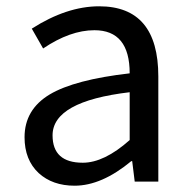

<svg xmlns="http://www.w3.org/2000/svg" viewBox="-20 -577 604 610"><path d="M103 -27Q58 -69 58 -141Q58 -229 138 -277Q217 -324 392 -344Q392 -481 280 -481Q203 -481 117 -423L81 -486Q192 -557 295 -557Q483 -557 483 -334V0H408L400 -65H397Q303 13 217 13Q147 13 103 -27ZM392 -132V-284Q147 -255 147 -147Q147 -60 243 -60Q311 -60 392 -132Z"/></svg>

Font: `nÑOSR
Style: Regular
Weight: 400
Designer: Ryoko NISHIZUKA ¬âXZm¬º[P (kana & ideographs); Paul D. Hunt (Latin, Greek & Cyrillic); Wenlong ZHANG _ e¬á¬ü¬ô (bopomof
Foundry: Adobe Systems Incorporated
Version: Version 1.00 June 24, 2014, initial release